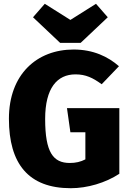

<svg xmlns="http://www.w3.org/2000/svg" viewBox="-20 -974 689 1012"><path d="M486 -954 351 -869 216 -954 154 -883 297 -748H405L548 -883ZM368 -713C175 -713 27 -583 27 -348C27 -111 130 18 353 18C440 18 536 -10 609 -58V-404H333L351 -277H430V-134C405 -121 379 -115 348 -115C260 -115 218 -171 218 -347C218 -510 281 -582 378 -582C432 -582 469 -564 516 -530L607 -625C550 -675 472 -713 368 -713Z"/></svg>

Font: Fira Sans ExtraBold
Style: Regular
Weight: 800
Designer: bBox Type GmbH & Carrois Corporate GbR & Edenspiekermann AG
Foundry: bBox Type GmbH & Carrois Corporate GbR & Edenspiekermann AG
Version: Version 4.300;PS 004.300;hotconv 1.0.88;makeotf.lib2.5.64775